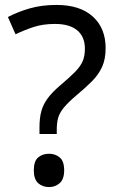

<svg xmlns="http://www.w3.org/2000/svg" viewBox="-20 -744 474 778"><path d="M140 -228Q140 -266 147.5 -293.5Q155 -321 173.5 -346Q192 -371 224 -398Q263 -431 284.5 -453Q306 -475 315 -496Q324 -517 324 -547Q324 -595 293 -621Q262 -647 203 -647Q154 -647 116 -634.5Q78 -622 43 -605L12 -675Q52 -696 100.5 -710Q149 -724 209 -724Q304 -724 356 -677Q408 -630 408 -549Q408 -504 393.5 -472.5Q379 -441 352.5 -414.5Q326 -388 290 -358Q257 -330 239.5 -309Q222 -288 216 -267.5Q210 -247 210 -218V-201H140ZM117 -54Q117 -91 134.5 -106Q152 -121 179 -121Q204 -121 222 -106Q240 -91 240 -54Q240 -18 222 -2Q204 14 179 14Q152 14 134.5 -2Q117 -18 117 -54Z"/></svg>

Font: Noto Sans Symbols 2
Style: Regular
Weight: 400
Designer: Monotype Design Team
Foundry: Monotype Imaging Inc.
Version: Version 2.008; ttfautohint (v1.8.4.7-5d5b)